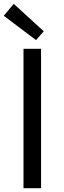

<svg xmlns="http://www.w3.org/2000/svg" viewBox="-23 -990 336 1010"><path d="M100.6 0V-733.4H193V0ZM166.7 -779 -3.2 -907.1 49.3 -969.7 207.2 -825.4Z"/></svg>

Font: Noto Sans JP
Style: Regular
Weight: 100
Designer: Ryoko NISHIZUKA 西塚涼子 (kana, bopomofo & ideographs); Paul D. Hunt (Latin, Greek & Cyrillic); Sandoll Communications 산돌커뮤니
Foundry: Adobe
Version: Version 2.004;hotconv 1.0.118;makeotfexe 2.5.65603